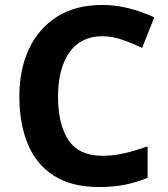

<svg xmlns="http://www.w3.org/2000/svg" viewBox="-20 -744 677 774"><path d="M393 -598Q306 -598 260 -533Q214 -468 214 -355Q214 -241 256.5 -178.5Q299 -116 393 -116Q437 -116 480.5 -126Q524 -136 575 -154V-27Q528 -8 482 1Q436 10 379 10Q269 10 197.5 -35.5Q126 -81 92 -163.5Q58 -246 58 -356Q58 -464 97 -547Q136 -630 210.5 -677Q285 -724 393 -724Q446 -724 499.5 -710.5Q553 -697 602 -674L553 -551Q513 -570 472.5 -584Q432 -598 393 -598Z"/></svg>

Font: Noto Sans Gurmukhi
Style: Bold
Weight: 700
Designer: Jelle Bosma - Monotype Design Team
Foundry: Monotype Imaging Inc.
Version: Version 2.004; ttfautohint (v1.8.4.7-5d5b)